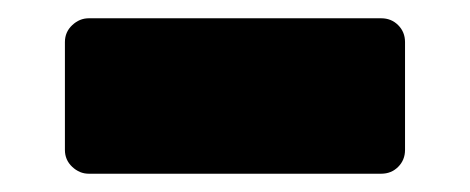

<svg xmlns="http://www.w3.org/2000/svg" viewBox="-20 -405 514 210"><path d="M77 -215Q67 -215 59 -222.5Q51 -230 51 -241V-359Q51 -370 59 -377.5Q67 -385 77 -385H397Q408 -385 415.5 -377.5Q423 -370 423 -359V-241Q423 -230 415.5 -222.5Q408 -215 397 -215Z"/></svg>

Font: Rubik ExtraBold
Style: Regular
Weight: 800
Designer: Hubert and Fischer
Foundry: Hubert and Fischer
Version: Version 2.300;gftools[0.9.30]